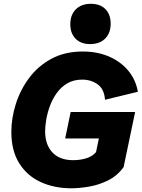

<svg xmlns="http://www.w3.org/2000/svg" viewBox="-20 -991 755 1024"><path d="M361.3 13.2Q268.6 13.2 196 -20.5Q123.5 -54.2 82 -121.1Q40.5 -188 40.5 -287.1Q40.5 -361.3 64.5 -436.8Q88.4 -512.2 135.7 -575.7Q183.1 -639.2 254.6 -677.7Q326.2 -716.3 421.9 -716.3Q498.5 -716.3 560.8 -689.7Q623 -663.1 663.6 -614.7Q704.1 -566.4 715.3 -501.5L540 -459Q536.1 -515.6 501 -541Q465.8 -566.4 418.5 -566.4Q373 -566.4 339.6 -546.9Q306.2 -527.3 283.2 -495.6Q260.3 -463.9 246.6 -426.8Q232.9 -389.6 226.8 -353.8Q220.7 -317.9 220.7 -290.5Q220.7 -219.7 259.3 -178.2Q297.9 -136.7 370.6 -136.7Q406.2 -136.7 439.2 -146.5Q472.2 -156.2 492.2 -179.7L507.3 -252.4H327.6L356.9 -393.6H700.7L639.2 -99.6Q604.5 -52.2 554.7 -28.1Q504.9 -3.9 453.1 4.6Q401.4 13.2 361.3 13.2ZM460.9 -755.9Q411.6 -755.9 383.3 -784.2Q355 -812.5 355 -861.8Q355 -912.1 384.5 -941.4Q414.1 -970.7 464.4 -970.7Q514.2 -970.7 542.2 -942.4Q570.3 -914.1 570.3 -864.7Q570.3 -814.9 541 -785.4Q511.7 -755.9 460.9 -755.9Z"/></svg>

Font: Schibsted Grotesk ExtraBold
Style: Italic
Weight: 800
Italic angle: -12°
Designer: Bakken & Baeck AS, Henrik Kongsvoll
Foundry: Schibsted ASA
Version: Version 1.100; ttfautohint (v1.8.4.7-5d5b);gftools[0.9.25]